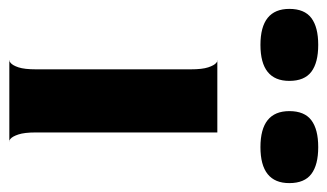

<svg xmlns="http://www.w3.org/2000/svg" viewBox="-241 -563 736 432"><g transform="rotate(90 127.0 -347.0)"><path d="M229 0H46Q46 2 52 -2.5Q58 -7 62.5 -20.5Q67 -34 67 -60V-408Q67 -434 62.5 -447.5Q58 -461 52.5 -465.5Q47 -470 47 -468H209V-60Q209 -34 213.5 -20.5Q218 -7 223.5 -2.5Q229 2 229 0ZM93 -630Q93 -664 72.5 -679.5Q52 -695 12 -695Q-28 -695 -48.5 -679.5Q-69 -664 -69 -630Q-69 -565 12 -565Q93 -565 93 -630ZM323 -630Q323 -664 302.5 -679.5Q282 -695 242 -695Q202 -695 181.5 -679.5Q161 -664 161 -630Q161 -565 242 -565Q323 -565 323 -630Z"/></g></svg>

Font: Red Rose Bold
Style: Regular
Weight: 700
Designer: jaikishan Patel
Version: Version 1.000